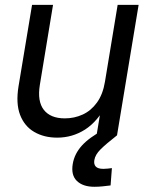

<svg xmlns="http://www.w3.org/2000/svg" viewBox="-20 -542 597 769"><path d="M209 9.3Q156.7 9.3 117.4 -13.4Q78.1 -36.1 60.5 -81.8Q43 -127.4 54.2 -196.3L108.4 -522.5H192.4L139.6 -202.1Q128.9 -136.2 155.5 -102.1Q182.1 -67.9 239.7 -67.9Q277.8 -67.9 311.3 -83.3Q344.7 -98.6 368.4 -131.3Q392.1 -164.1 400.4 -214.8L451.2 -522.5H535.2L448.7 0H366.7L387.7 -126.5H408.7Q371.6 -55.7 320.8 -23.2Q270 9.3 209 9.3ZM357.9 206.1Q312 206.1 287.8 182.6Q263.7 159.2 271.5 113.8Q278.3 74.2 307.6 41.5Q336.9 8.8 397 -23.4L448.7 0Q403.8 35.2 382.6 56.4Q361.3 77.6 357.9 99.1Q355 115.7 363.5 125Q372.1 134.3 394 134.3Q402.3 134.3 411.6 133.3Q420.9 132.3 428.2 131.3L422.9 200.7Q408.2 202.6 391.8 204.3Q375.5 206.1 357.9 206.1Z"/></svg>

Font: Inter 28pt
Style: Italic
Weight: 400
Italic angle: -9.3988°
Designer: Rasmus Andersson
Foundry: rsms
Version: Version 4.001;git-66647c0bb